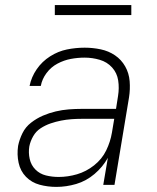

<svg xmlns="http://www.w3.org/2000/svg" viewBox="-20 -725 616 753"><path d="M201 8Q240 8 279 -3.5Q318 -15 350.5 -42.5Q383 -70 403 -106L385 0H429L486 -343Q491 -375 488.5 -406.5Q486 -438 471 -464.5Q456 -491 431 -508Q406 -525 375 -531.5Q344 -538 312 -538Q277 -538 242.5 -531Q208 -524 176.5 -504Q145 -484 124 -453.5Q103 -423 96 -388H140Q145 -415 162.5 -438.5Q180 -462 205.5 -475.5Q231 -489 258 -494Q285 -499 312 -499Q342 -499 371 -490.5Q400 -482 419.5 -460.5Q439 -439 443.5 -409.5Q448 -380 443 -349L435 -298H301Q275 -298 249.5 -296Q224 -294 198.5 -288Q173 -282 148.5 -271.5Q124 -261 102 -244Q80 -227 68 -202.5Q56 -178 51 -153Q46 -119 53 -86.5Q60 -54 82 -31.5Q104 -9 135.5 -0.5Q167 8 201 8ZM210 -31Q184 -31 160 -37Q136 -43 119 -60Q102 -77 96.5 -101.5Q91 -126 95 -151Q99 -171 110 -190.5Q121 -210 139.5 -222Q158 -234 178.5 -241Q199 -248 219.5 -252Q240 -256 260 -257.5Q280 -259 301 -259H428L419 -205Q413 -169 396.5 -135Q380 -101 349 -76.5Q318 -52 282 -41.5Q246 -31 210 -31ZM495 -666V-705H195V-666Z"/></svg>

Font: Iosevka Sparkle XLtObl
Style: Regular
Weight: 200
Italic angle: -9°
Designer: Belleve Invis
Foundry: Belleve Invis
Version: Version 4.5.0; ttfautohint (v1.8.3)